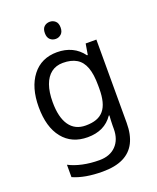

<svg xmlns="http://www.w3.org/2000/svg" viewBox="-174 -838 963 1180"><g transform="rotate(-20 307.5 -248.5)"><path d="M275 -546Q328 -546 370.5 -526Q413 -506 443 -465H448L460 -536H530V9Q530 85 504 136.5Q478 188 425 214Q372 240 290 240Q232 240 183.5 231.5Q135 223 97 206V125Q135 145 186 156Q237 167 295 167Q364 167 403.5 126.5Q443 86 443 16V-5Q443 -17 444 -39.5Q445 -62 446 -71H442Q414 -30 372.5 -10Q331 10 276 10Q172 10 113.5 -63Q55 -136 55 -267Q55 -395 113.5 -470.5Q172 -546 275 -546ZM287 -472Q242 -472 210.5 -448Q179 -424 162.5 -378Q146 -332 146 -266Q146 -167 182.5 -114.5Q219 -62 289 -62Q330 -62 359 -72.5Q388 -83 407 -105.5Q426 -128 435 -163Q444 -198 444 -246V-267Q444 -340 427.5 -385Q411 -430 376 -451Q341 -472 287 -472ZM298 -737Q318 -737 333.5 -723.5Q349 -710 349 -681Q349 -653 333.5 -639Q318 -625 298 -625Q276 -625 261 -639Q246 -653 246 -681Q246 -710 261 -723.5Q276 -737 298 -737Z"/></g></svg>

Font: hexmalayalam15
Style: Book
Weight: 400
Designer: Jelle Bosma - Monotype Design Team
Foundry: Monotype Imaging Inc.
Version: Version 2.003